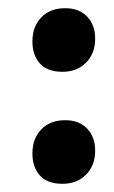

<svg xmlns="http://www.w3.org/2000/svg" viewBox="-20 -437 278 468"><path d="M59 -63Q59 -99 80.5 -121.5Q102 -144 139 -144Q173 -144 192.5 -123.5Q212 -103 212 -70Q212 -34 190 -11.5Q168 11 132 11Q96 11 77.5 -9Q59 -29 59 -63ZM59 -336Q59 -372 80.5 -394.5Q102 -417 139 -417Q173 -417 192.5 -396.5Q212 -376 212 -343Q212 -307 190 -284.5Q168 -262 132 -262Q96 -262 77.5 -282Q59 -302 59 -336Z"/></svg>

Font: Alegreya
Style: Bold
Weight: 700
Designer: Juan Pablo del Peral
Foundry: Huerta Tipografica
Version: Version 2.008; ttfautohint (v1.8)